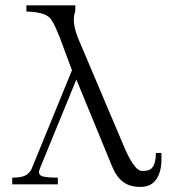

<svg xmlns="http://www.w3.org/2000/svg" viewBox="-20 -698 665 728"><path d="M252.9 -431.6 98.6 -54.7Q88.9 -39.1 77.1 -33.2Q61.5 -24.4 26.4 -24.4V1H199.2V-24.4Q147.5 -24.4 134.8 -32.2Q123 -40 131.8 -60.5L269.5 -396.5L405.3 -66.4Q421.9 -26.4 447.3 -7.8Q472.7 10.7 511.7 10.7Q554.7 10.7 574.2 -20.5Q595.7 -52.7 591.8 -118.2H571.3Q570.3 -73.2 553.7 -58.6Q543.9 -49.8 519.5 -49.8Q502 -49.8 483.4 -78.1Q466.8 -101.6 446.3 -151.4L278.3 -547.9Q263.7 -583 260.7 -609.4Q257.8 -635.7 265.6 -656.2V-677.7H80.1V-654.3Q142.6 -652.3 165 -633.8Q181.6 -620.1 202.1 -566.4L203.1 -565.4Z"/></svg>

Font: Batang
Style: Regular
Weight: 400
Version: Version 2.21